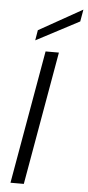

<svg xmlns="http://www.w3.org/2000/svg" viewBox="-62 -969 458 1004"><g transform="rotate(5 167.0 -467.5)"><path d="M33 0 156 -700H226L103 0ZM97 -753 106 -807 334 -935 323 -872Z"/></g></svg>

Font: DM Sans 24pt Light
Style: Italic
Weight: 300
Italic angle: -10°
Designer: Colophon Foundry, Jonny Pinhorn
Foundry: Colophon Foundry
Version: Version 4.004;gftools[0.9.30]